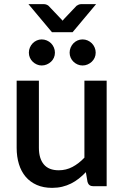

<svg xmlns="http://www.w3.org/2000/svg" viewBox="-20 -900 601 928"><path d="M495.5 -510V0H430.5Q409 0 403 -20.5L395 -68Q379 -51 361.2 -37Q343.5 -23 323.5 -13Q303.5 -3 280.8 2.5Q258 8 232 8Q190 8 158 -6Q126 -20 104.2 -45.5Q82.5 -71 71.5 -106.8Q60.5 -142.5 60.5 -185.5V-510H168V-185.5Q168 -134 191.8 -105.5Q215.5 -77 264 -77Q299.5 -77 330.2 -93.2Q361 -109.5 388 -138V-510ZM181.5 -709.5Q194.5 -709.5 206.2 -704.5Q218 -699.5 226.8 -690.8Q235.5 -682 240.5 -670.2Q245.5 -658.5 245.5 -645.5Q245.5 -632.5 240.5 -621.2Q235.5 -610 226.8 -601.8Q218 -593.5 206.2 -588.5Q194.5 -583.5 181.5 -583.5Q169 -583.5 157.8 -588.5Q146.5 -593.5 138 -601.8Q129.5 -610 124.5 -621.2Q119.5 -632.5 119.5 -645.5Q119.5 -658.5 124.5 -670.2Q129.5 -682 138 -690.8Q146.5 -699.5 157.8 -704.5Q169 -709.5 181.5 -709.5ZM331 -744.5H231L117.5 -880H192Q199 -880 205 -877.5Q211 -875 214.5 -872L272.5 -811Q275 -808.5 277.5 -805.8Q280 -803 282.5 -800Q287 -806 292 -811L350 -872Q354 -875 360 -877.5Q366 -880 372.5 -880H444.5ZM379 -709.5Q392 -709.5 403.5 -704.5Q415 -699.5 423.8 -690.8Q432.5 -682 437.5 -670.2Q442.5 -658.5 442.5 -645.5Q442.5 -632.5 437.5 -621.2Q432.5 -610 423.8 -601.8Q415 -593.5 403.5 -588.5Q392 -583.5 379 -583.5Q366 -583.5 354.8 -588.5Q343.5 -593.5 335 -601.8Q326.5 -610 321.5 -621.2Q316.5 -632.5 316.5 -645.5Q316.5 -658.5 321.5 -670.2Q326.5 -682 335 -690.8Q343.5 -699.5 354.8 -704.5Q366 -709.5 379 -709.5Z"/></svg>

Font: Lato 2
Style: Regular
Weight: 600
Designer: Lukasz Dziedzic with Adam Twardoch and Botio Nikoltchev
Foundry: tyPoland Lukasz Dziedzic
Version: Version 2.015; 2015-08-06; http://www.latofonts.com/